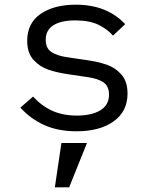

<svg xmlns="http://www.w3.org/2000/svg" viewBox="-20 -548 640 819"><path d="M67 -89 121 -136Q159 -95 204 -75Q249 -55 308 -55Q371 -55 408 -77.5Q445 -100 445 -144Q445 -181 421 -197Q397 -213 354 -219L273 -231Q224 -238 187 -250.5Q150 -263 123 -292.5Q96 -322 96 -374Q96 -449 153 -488.5Q210 -528 304 -528Q436 -528 514 -445L462 -396Q439 -423 400.5 -442Q362 -461 301 -461Q240 -461 207.5 -440Q175 -419 175 -379Q175 -342 199.5 -326Q224 -310 266 -304L347 -292Q397 -285 434 -272.5Q471 -260 497.5 -230.5Q524 -201 524 -149Q524 -73 465 -30.5Q406 12 306 12Q228 12 169 -14.5Q110 -41 67 -89ZM242 62H351L275 251H214Z"/></svg>

Font: iA Writer Duo V
Style: Regular
Weight: 400
Designer: Mike Abbink, Paul van der Laan, Pieter van Rosmalen, Oliver Reichenstein
Foundry: Information Architects Inc.
Version: Version 2.000